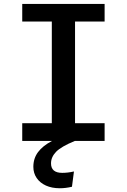

<svg xmlns="http://www.w3.org/2000/svg" viewBox="-20 -728 655 992"><path d="M520.5 -616.9H367.7V-91.3H520.5V0H367.2Q295.9 29.2 269.7 56.4Q243.6 83.6 243.6 115.9Q243.6 165.1 301.5 165.1Q330.3 165.1 362.1 157.9L351.8 236.9Q319.5 244.6 288.7 244.6Q248.2 244.6 217.4 230.8Q186.7 216.9 169.5 191.8Q152.3 166.7 152.3 133.8Q152.3 90.3 176.7 57.7Q201 25.1 249.2 0H94.9V-91.3H247.7V-616.9H94.9V-707.7H520.5Z"/></svg>

Font: Fira Code Fixed Medium
Style: Regular
Weight: 500
Monospace: yes
Designer: Carrois Corporate, Edenspiekermann AG, Nikita Prokopov
Foundry: Carrois Corporate, Edenspiekermann AG, Nikita Prokopov
Version: Version 5.002